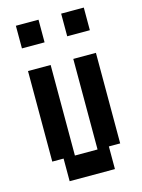

<svg xmlns="http://www.w3.org/2000/svg" viewBox="-129 -1074 758 1024"><g transform="rotate(-15 250.0 -562.5)"><path d="M125 -125V-250H62.5V-750H187.5V-250H312.5V-750H437.5V-250H375V-125ZM312.5 -1000H437.5V-875H312.5ZM62.5 -1000H187.5V-875H62.5Z"/></g></svg>

Font: Amiga Topaz Unicode Rus
Style: Regular
Weight: 400
Designer: dMG of Trueschool and Divine Stylers
Foundry: dMG of Trueschool and Divine Stylers
Version: Version 1.1